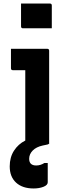

<svg xmlns="http://www.w3.org/2000/svg" viewBox="-20 -814 390 1086"><path d="M99 -794H262Q273 -794 273 -783V-654H110Q99 -654 99 -665ZM250 217Q250 233 226 242.5Q202 252 170 252Q107 252 71 219Q35 186 35 127Q35 76 59 38.5Q83 1 123 -19V-417H53Q42 -417 42 -428V-538H247Q258 -538 258 -527V0H252L254 2Q250 3 243.5 4.5Q237 6 222 9Q185 17 165 37.5Q145 58 145 84Q145 122 185 122Q209 122 231 108H250Z"/></svg>

Font: Recursive Sn Lnr St
Style: Bold
Weight: 700
Version: Version 1.079;hotconv 1.0.112;makeotfexe 2.5.65598; ttfautoh